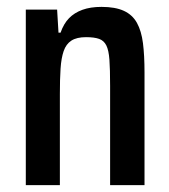

<svg xmlns="http://www.w3.org/2000/svg" viewBox="-20 -538 492 558"><path d="M55 0V-510H146L150 -443H156Q165 -469 180.5 -485Q196 -501 219.5 -509.5Q243 -518 275 -518Q315 -518 340 -506.5Q365 -495 378 -471.5Q391 -448 395.5 -412.5Q400 -377 400 -327V0H300V-289Q300 -337 298 -364.5Q296 -392 289 -406Q282 -420 268 -425Q254 -430 230 -430Q203 -430 187.5 -420Q172 -410 165 -389.5Q158 -369 156 -338.5Q154 -308 154 -265V0Z"/></svg>

Font: Saira Condensed SemiBold
Style: Regular
Weight: 600
Width: 3
Designer: Hector Gatti with collaboration of the Omnibus-Type team
Foundry: Omnibus-Type
Version: Version 1.100